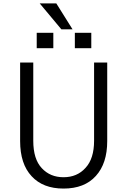

<svg xmlns="http://www.w3.org/2000/svg" viewBox="-20 -1103 756 1141"><path d="M99.6 -264.6Q99.6 -381.8 99.6 -731.4Q119.1 -731.4 177.7 -731.4Q177.7 -615.2 177.7 -266.6Q177.7 -157.2 228.5 -103.5Q278.3 -49.8 357.4 -49.8Q438.5 -49.8 488.3 -105.5Q539.1 -160.2 539.1 -266.6Q539.1 -421.9 539.1 -731.4Q558.6 -731.4 617.2 -731.4Q617.2 -614.3 617.2 -264.6Q617.2 -131.8 549.8 -57.6Q482.4 17.6 357.4 17.6Q235.4 17.6 168 -55.7Q99.6 -128.9 99.6 -264.6ZM215.8 -1083Q240.2 -1083 314.5 -1083Q338.9 -1043.9 411.1 -928.7Q394.5 -928.7 344.7 -928.7Q312.5 -967.8 215.8 -1083ZM198.2 -816.4Q198.2 -838.9 198.2 -908.2Q222.7 -908.2 296.9 -908.2Q296.9 -884.8 296.9 -816.4Q272.5 -816.4 198.2 -816.4ZM424.8 -816.4Q424.8 -838.9 424.8 -908.2Q449.2 -908.2 522.5 -908.2Q522.5 -884.8 522.5 -816.4Q498 -816.4 424.8 -816.4Z"/></svg>

Font: Gothic A1
Style: Regular
Weight: 400
Designer: HanYang I&C Co.,Ltd.
Version: Version 2.50